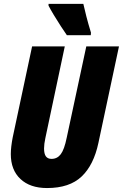

<svg xmlns="http://www.w3.org/2000/svg" viewBox="-20 -951 628 981"><path d="M220.2 9.8Q133.8 9.8 84.5 -36.4Q35.2 -82.5 35.2 -164.1Q35.2 -181.2 37.8 -203.9Q40.5 -226.6 44.9 -249L144 -713.9H311L211.9 -246.1Q208.5 -231 206.8 -217.3Q205.1 -203.6 205.1 -192.9Q205.1 -164.6 214.6 -151.9Q224.1 -139.2 243.2 -139.2Q272.5 -139.2 290.5 -163.1Q308.6 -187 320.8 -247.1L420.9 -713.9H587.9L482.9 -221.2Q459 -107.9 397 -49.1Q335 9.8 220.2 9.8ZM321.8 -771Q310.1 -787.6 291.3 -816.4Q272.5 -845.2 254.9 -874.5Q237.3 -903.8 228 -921.9V-931.2H405.8Q412.1 -902.8 421.4 -866.5Q430.7 -830.1 444.8 -784.2L443.8 -771Z"/></svg>

Font: Open Sans Condensed ExtraBold
Style: Italic
Weight: 800
Width: 3
Italic angle: -12°
Designer: Monotype Design Team
Foundry: Monotype Imaging Inc.
Version: Version 3.003; ttfautohint (v1.8.4)